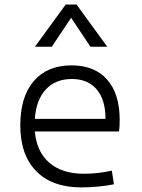

<svg xmlns="http://www.w3.org/2000/svg" viewBox="-20 -815 626 845"><path d="M338.4 9.8Q210 9.8 139.6 -61.5Q69.3 -132.8 69.3 -263.7Q69.3 -389.2 128.7 -458.3Q188 -527.3 295.4 -527.3Q396 -527.3 451.4 -464.8Q506.8 -402.3 506.8 -287.1Q506.8 -256.8 503.9 -236.3H133.3Q141.1 -147 197.3 -98.6Q253.4 -50.3 350.1 -50.3Q410.6 -50.3 472.2 -64L481.4 -3.9Q447.3 2.9 410.2 6.3Q373 9.8 338.4 9.8ZM133.3 -292H444.3Q444.3 -376 405.5 -421.6Q366.7 -467.3 296.4 -467.3Q224.1 -467.3 181.6 -421.4Q139.2 -375.5 133.3 -292ZM133.8 -609.4 269 -794.9H316.9L452.1 -609.4H377.9L293 -736.8L208 -609.4Z"/></svg>

Font: CaskaydiaCove NFP Light
Style: Regular
Weight: 300
Designer: Aaron Bell
Foundry: Saja Typeworks
Version: Version 2111.001; VTT 6.35;Nerd Fonts 3.1.1